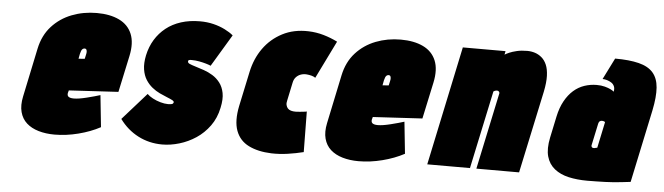

<svg xmlns="http://www.w3.org/2000/svg" viewBox="-40 -653 2788 806"><g transform="rotate(5 1354.5 -249.5)"><path d="M248 -166 251 -177 459 -189 492 -343Q504 -399 488.5 -436.5Q473 -474 434.5 -492.5Q396 -511 340 -511Q284 -511 235 -492Q186 -473 151.5 -435Q117 -397 105 -340L62 -135Q54 -97 61.5 -69Q69 -41 89 -23Q109 -5 139.5 4Q170 13 207 13Q256 13 307 0Q358 -13 399 -35L385 -169Q363 -162 329 -153.5Q295 -145 275 -145Q266 -145 260.5 -146.5Q255 -148 252 -150.5Q249 -153 248 -157Q247 -161 248 -166ZM310 -333 306 -315 280 -313 284 -334Q286 -342 288 -347Q290 -352 293.5 -355Q297 -358 302 -358Q307 -358 309 -355Q311 -352 311.5 -346.5Q312 -341 310 -333Z M835 -332 916 -467Q902 -479 880 -490Q858 -501 831.5 -507.5Q805 -514 775 -514Q731 -514 695 -502.5Q659 -491 632 -469.5Q605 -448 587 -418.5Q569 -389 561 -352Q554 -318 558 -292.5Q562 -267 573.5 -249Q585 -231 600.5 -218.5Q616 -206 633 -198Q650 -190 664 -184.5Q678 -179 686.5 -174.5Q695 -170 694 -165Q693 -162 691 -160Q689 -158 686 -157.5Q683 -157 679.5 -156.5Q676 -156 671 -156Q656 -156 638.5 -161Q621 -166 606 -174Q591 -182 582 -191L481 -77Q513 -33 559.5 -9Q606 15 661 15Q696 15 733 4Q770 -7 802.5 -28.5Q835 -50 859 -83Q883 -116 892 -160Q900 -197 895 -222.5Q890 -248 876.5 -265.5Q863 -283 845 -294Q827 -305 808 -311.5Q789 -318 772.5 -323Q756 -328 747 -332Q738 -336 739 -343Q739 -345 740 -346Q741 -347 743 -348Q745 -349 748 -349Q751 -349 755 -349Q770 -349 786 -346Q802 -343 815.5 -339Q829 -335 835 -332Z M1277 -320 1355 -479Q1327 -493 1296 -502Q1265 -511 1232 -512Q1170 -514 1122 -489Q1074 -464 1043 -420.5Q1012 -377 1000 -320L969 -174Q956 -110 971 -69.5Q986 -29 1025 -9.5Q1064 10 1121 12Q1155 13 1189.5 8Q1224 3 1256 -5L1254 -176Q1254 -176 1250 -175Q1246 -174 1238.5 -173.5Q1231 -173 1223 -172Q1215 -171 1207 -171Q1196 -171 1187.5 -173.5Q1179 -176 1174 -181.5Q1169 -187 1167 -195.5Q1165 -204 1168 -215L1184 -291Q1187 -306 1195.5 -315Q1204 -324 1215.5 -328Q1227 -332 1240 -331Q1251 -330 1260.5 -327.5Q1270 -325 1277 -320Z M1529 -166 1532 -177 1740 -189 1773 -343Q1785 -399 1769.5 -436.5Q1754 -474 1715.5 -492.5Q1677 -511 1621 -511Q1565 -511 1516 -492Q1467 -473 1432.5 -435Q1398 -397 1386 -340L1343 -135Q1335 -97 1342.5 -69Q1350 -41 1370 -23Q1390 -5 1420.5 4Q1451 13 1488 13Q1537 13 1588 0Q1639 -13 1680 -35L1666 -169Q1644 -162 1610 -153.5Q1576 -145 1556 -145Q1547 -145 1541.5 -146.5Q1536 -148 1533 -150.5Q1530 -153 1529 -157Q1528 -161 1529 -166ZM1591 -333 1587 -315 1561 -313 1565 -334Q1567 -342 1569 -347Q1571 -352 1574.5 -355Q1578 -358 1583 -358Q1588 -358 1590 -355Q1592 -352 1592.5 -346.5Q1593 -341 1591 -333Z M2052 -320 1984 1H2164L2238 -346Q2246 -385 2245 -413Q2244 -441 2236 -459.5Q2228 -478 2215 -489Q2202 -500 2186.5 -505Q2171 -510 2154 -510Q2129 -510 2110 -505.5Q2091 -501 2078.5 -495.5Q2066 -490 2060 -486L2063 -501H1883L1777 1H1957L2027 -328Q2030 -330 2032.5 -331Q2035 -332 2037.5 -332.5Q2040 -333 2042 -333Q2045 -333 2047 -332Q2049 -331 2050.5 -329Q2052 -327 2052.5 -325Q2053 -323 2052 -320Z M2530 -371Q2526 -375 2516 -380Q2506 -385 2491 -389Q2476 -393 2457 -393Q2430 -393 2405 -384.5Q2380 -376 2359.5 -358Q2339 -340 2323.5 -312Q2308 -284 2300 -246L2281 -156Q2271 -108 2280 -76Q2289 -44 2313.5 -24.5Q2338 -5 2373.5 3Q2409 11 2452 11Q2472 11 2491 10.5Q2510 10 2528.5 9.5Q2547 9 2564.5 7.5Q2582 6 2599.5 4Q2617 2 2634 0L2699 -307Q2711 -365 2708 -404Q2705 -443 2684.5 -466.5Q2664 -490 2624 -500Q2584 -510 2524 -510L2479 -420Q2488 -420 2498 -417Q2508 -414 2516.5 -408.5Q2525 -403 2529 -393.5Q2533 -384 2530 -371ZM2505 -240 2482 -131Q2482 -131 2481 -130.5Q2480 -130 2478.5 -130Q2477 -130 2475.5 -129.5Q2474 -129 2472 -128.5Q2470 -128 2468 -128Q2465 -128 2463 -128.5Q2461 -129 2459.5 -130.5Q2458 -132 2457.5 -134Q2457 -136 2457 -138L2477 -232Q2478 -235 2479 -237.5Q2480 -240 2482 -241.5Q2484 -243 2486 -244Q2488 -245 2491 -245Q2494 -245 2496.5 -244.5Q2499 -244 2501.5 -243Q2504 -242 2505 -240Z"/></g></svg>

Font: Advent Pro Black
Style: Italic
Weight: 900
Italic angle: -12°
Version: Version 3.000